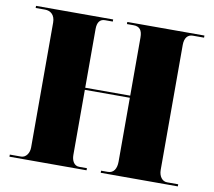

<svg xmlns="http://www.w3.org/2000/svg" viewBox="-79 -805 996 895"><g transform="rotate(10 419.0 -357.0)"><path d="M21 0H386V-10H349C325 -10 313 -33 313 -60V-368H526V-66C526 -33 513 -10 485 -10H453V0H818V-10H765C742 -10 726 -32 726 -62V-653C726 -687 741 -704 765 -704H818V-714H453V-704H484C514 -704 526 -687 526 -653V-378H313V-656C313 -687 325 -704 349 -704H386V-714H21V-704H65C92 -704 113 -687 113 -651V-60C113 -33 97 -10 74 -10H21Z"/></g></svg>

Font: Noto Serif Display Black
Style: Regular
Weight: 900
Designer: Monotype Design Team
Foundry: Monotype Imaging Inc.
Version: Version 2.009